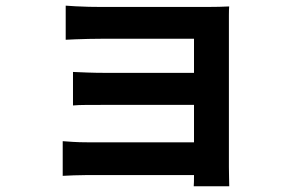

<svg xmlns="http://www.w3.org/2000/svg" viewBox="-20 -585 1040 680"><path d="M212.7 -565Q225.7 -564 248.1 -562.7Q270.4 -561.4 294.5 -560.9Q318.5 -560.4 336.6 -560.4Q361.2 -560.4 399 -560.4Q436.7 -560.4 481.1 -560.4Q525.5 -560.4 569.7 -560.4Q613.9 -560.4 652.1 -560.4Q690.2 -560.4 715 -560.4Q732.8 -560.4 756.3 -560.9Q779.8 -561.4 791.7 -562.2Q790.7 -552.3 790.7 -531.5Q790.7 -510.8 790.7 -494.7Q790.7 -484.3 790.7 -449.5Q790.7 -414.6 790.7 -364.6Q790.7 -314.5 790.7 -258.7Q790.7 -203 790.7 -149.5Q790.7 -96 790.7 -54.6Q790.7 -13.3 790.7 6.6Q790.7 18.6 791.2 40.2Q791.7 61.8 791.9 74.7H666.1Q667.1 62.4 667.1 39.1Q667.1 15.8 667.1 0.6Q667.1 -24.9 667.1 -65.2Q667.1 -105.5 667.1 -153.3Q667.1 -201 667.1 -249.4Q667.1 -297.8 667.1 -339.7Q667.1 -381.6 667.1 -410.4Q667.1 -439.2 667.1 -447.7Q657.7 -447.7 635 -447.7Q612.3 -447.7 582 -447.7Q551.6 -447.7 517.5 -447.7Q483.5 -447.7 449.6 -447.7Q415.8 -447.7 386.3 -447.7Q356.9 -447.7 336.6 -447.7Q318.5 -447.7 294.1 -447.2Q269.7 -446.7 247.3 -445.8Q225 -445 212.7 -444.2ZM238.5 -330.2Q258.7 -329.2 289.3 -328.1Q319.8 -327 348.1 -327Q360.3 -327 390.8 -327Q421.3 -327 461.7 -327Q502.1 -327 545.2 -327Q588.2 -327 626.6 -327Q665.1 -327 692 -327Q718.8 -327 725.3 -327V-213.5Q718.1 -213.5 691.6 -213.5Q665.1 -213.5 626.6 -213.5Q588.2 -213.5 545.2 -213.5Q502.1 -213.5 461.7 -213.5Q421.3 -213.5 390.9 -213.5Q360.5 -213.5 348.3 -213.5Q319.8 -213.5 288.3 -213.4Q256.8 -213.3 238.5 -211.5ZM202.1 -85Q214.8 -84 238.1 -82.5Q261.3 -81 288.6 -81Q304 -81 338.9 -81Q373.8 -81 419.5 -81Q465.2 -81 514.1 -81Q563.1 -81 607.5 -81Q652 -81 683.9 -81Q715.8 -81 726.1 -81V35Q712.7 35 679.7 35Q646.7 35 602.3 35Q557.8 35 509.7 35Q461.5 35 416.6 35Q371.6 35 337.5 35Q303.4 35 288.1 35Q267 35 240.9 36Q214.8 37 202.1 37.8Z"/></svg>

Font: Noto Sans JP
Style: Regular
Weight: 100
Designer: Ryoko NISHIZUKA 西塚涼子 (kana, bopomofo & ideographs); Paul D. Hunt (Latin, Greek & Cyrillic); Sandoll Communications 산돌커뮤니
Foundry: Adobe
Version: Version 2.004;hotconv 1.0.118;makeotfexe 2.5.65603